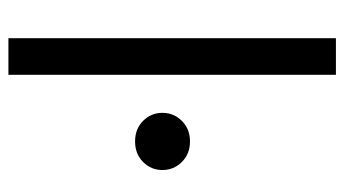

<svg xmlns="http://www.w3.org/2000/svg" viewBox="-201 -617 818 456"><g transform="rotate(90 208.0 -389.0)"><path d="M70.8 0V-777.8H157.7V0ZM364.7 -319.8Q345.7 -300.8 315.9 -300.8Q286.1 -300.8 267.1 -319.8Q248 -338.9 248 -365.7Q248 -392.6 267.1 -411.9Q286.1 -431.2 315.9 -431.2Q345.7 -431.2 364.7 -411.9Q383.8 -392.6 383.8 -365.7Q383.8 -338.9 364.7 -319.8Z"/></g></svg>

Font: Voltaire
Style: Regular
Weight: 400
Designer: Yvonne Schttler
Foundry: Yvonne Schttler
Version: Version 1.003